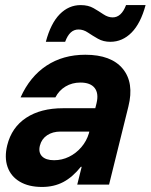

<svg xmlns="http://www.w3.org/2000/svg" viewBox="-20 -725 592 754"><path d="M145 9.2Q92.5 9.2 57.5 -11.7Q22.5 -32.5 9.6 -69.6Q-3.3 -106.7 8.3 -154.2Q25.8 -225 82.9 -262.5Q140 -300 227.5 -300H354.2L359.2 -320Q368.3 -358.3 351.7 -379.6Q335 -400.8 295.8 -400.8Q263.3 -400.8 237.5 -385.4Q211.7 -370 197.5 -342.5H60.8Q97.5 -424.2 162.5 -467.1Q227.5 -510 315 -510Q416.7 -510 462.1 -455Q507.5 -400 484.2 -306.7L408.3 0H283.3L300.8 -70H297.5Q265 -29.2 228.3 -10Q191.7 9.2 145 9.2ZM192.5 -95.8Q223.3 -95.8 250.8 -109.2Q278.3 -122.5 299.2 -146.7Q320 -170.8 329.2 -201.7L330.8 -208.3H217.5Q186.7 -208.3 165 -193.8Q143.3 -179.2 136.7 -153.3Q130 -126.7 145 -111.2Q160 -95.8 192.5 -95.8ZM160 -560.8Q179.2 -633.3 214.6 -669.2Q250 -705 296.7 -705Q326.7 -705 347.5 -692.9Q368.3 -680.8 386.2 -668.8Q404.2 -656.7 422.5 -656.7Q456.7 -656.7 475 -705H551.7Q532.5 -633.3 496.7 -597.1Q460.8 -560.8 413.3 -560.8Q385.8 -560.8 364.6 -572.9Q343.3 -585 325.4 -597.1Q307.5 -609.2 288.3 -609.2Q270.8 -609.2 257.9 -597.5Q245 -585.8 235.8 -560.8Z"/></svg>

Font: Funnel Sans
Style: Bold Italic
Weight: 700
Italic angle: -14.036°
Designer: NORD ID, Kristian Moeller
Foundry: Dicotype
Version: Version 1.000